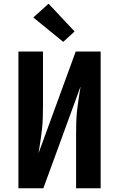

<svg xmlns="http://www.w3.org/2000/svg" viewBox="-20 -1012 640 1032"><path d="M79 0V-735H211V-441Q211 -409 210 -377.5Q209 -346 205.5 -314.5Q202 -283 197 -251.5Q192 -220 187 -188L387 -735H521V0H389V-294Q389 -326 390 -357.5Q391 -389 394.5 -420.5Q398 -452 403 -483.5Q408 -515 413 -547L213 0ZM320 -787 159 -918 241 -992 381 -843Z"/></svg>

Font: Iosevka Custom XBdEx
Style: Regular
Weight: 800
Width: 7
Monospace: yes
Designer: Belleve Invis
Foundry: Belleve Invis
Version: Version 11.2.4; ttfautohint (v1.8.4)